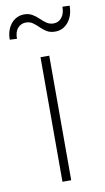

<svg xmlns="http://www.w3.org/2000/svg" viewBox="-117 -761 438 802"><g transform="rotate(-10 102.5 -360.0)"><path d="M118.2 -528.3V0H81.1V-528.3ZM208 -720.2 238.3 -719.2Q238.3 -690.4 228 -668.7Q217.8 -647 200.4 -635Q183.1 -623 161.6 -623Q139.6 -623 125.2 -631.8Q110.8 -640.6 99.4 -652.1Q87.9 -663.6 75.4 -672.6Q63 -681.6 45.4 -681.6Q25.4 -681.6 11.5 -666.5Q-2.4 -651.4 -2.4 -621.1L-32.7 -622.6Q-32.7 -650.9 -22.5 -671.9Q-12.2 -692.9 5.1 -704.6Q22.5 -716.3 43.9 -716.3Q64.5 -716.3 79.1 -707.5Q93.8 -698.7 105.7 -687Q117.7 -675.3 130.4 -666.5Q143.1 -657.7 160.2 -657.7Q180.7 -657.7 194.3 -674.3Q208 -690.9 208 -720.2Z"/></g></svg>

Font: Roboto Condensed ExtraLight
Style: Regular
Weight: 250
Designer: Christian Robertson
Foundry: Google
Version: Version 3.008; 2023